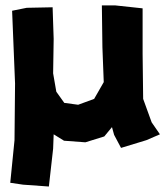

<svg xmlns="http://www.w3.org/2000/svg" viewBox="-20 -514 606 704"><path d="M24.4 -474.6 35.2 -208 33.2 0 17.6 156.2 64.5 163.1 159.2 169.9 174.8 31.2 176.8 -21.5 214.8 2 293 7.8 362.3 -13.7 390.6 -47.9 398.4 -19.5 423.8 28.3 516.6 0 566.4 -21.5 536.1 -65.4 504.9 -151.4 502.9 -316.4V-483.4L403.3 -494.1H353.5L355.5 -340.8L360.4 -212.9L325.2 -151.4L266.6 -129.9L215.8 -136.7L186.5 -177.7L174.8 -245.1L176.8 -371.1L172.9 -487.3L78.1 -485.4Z"/></svg>

Font: MaokenAssortedSans-Lite
Style: Lite
Weight: 400
Version: Version 1.400